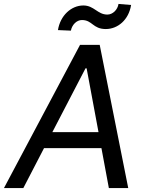

<svg xmlns="http://www.w3.org/2000/svg" viewBox="-40 -955 742 975"><path d="M78.5 0 183.6 -202.8H475.1L512.8 0H611.2L466.3 -727.3H366.5L-19.9 0ZM225.9 -284.1 394.2 -608H399.9L460.2 -284.1ZM254.3 -802.2 320 -799.4C325.6 -829.5 349.4 -853.3 376.1 -853.3C429.3 -853.3 431.1 -807.5 497.2 -807.5C558.2 -807.5 614 -854.4 625.7 -929.7L561.8 -935C557.2 -905.2 532.3 -881 505.3 -881C454.9 -881 438.2 -927.2 383.2 -927.2C321.7 -927.2 266 -876.1 254.3 -802.2Z"/></svg>

Font: Margiela Sans Text
Style: Italic
Weight: 400
Italic angle: -9.39999°
Designer: Stefan Endress, Andreas Faust
Version: Version 1.100;FEAKit 1.0